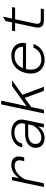

<svg xmlns="http://www.w3.org/2000/svg" viewBox="1233 -2005 784 3290"><g transform="rotate(-90 1625.0 -360.0)"><path d="M509 -337 520 -389Q531 -442 507 -471.5Q483 -501 428 -501Q355 -501 288.5 -443.5Q222 -386 174 -277L178 -360Q211 -425 251.5 -469Q292 -513 340 -535.5Q388 -558 441 -558Q494 -558 530 -538Q566 -518 581 -480Q596 -442 584 -389L573 -337ZM65 0 181 -546H239L215 -404L129 0Z M1086 0 1111 -142 1153 -338Q1164 -390 1146.5 -427.5Q1129 -465 1090 -485Q1051 -505 999 -505Q925 -505 873 -469.5Q821 -434 810 -370H746Q755 -429 791 -471Q827 -513 882 -535.5Q937 -558 1003 -558Q1074 -558 1127.5 -530.5Q1181 -503 1206 -453Q1231 -403 1216 -334L1146 0ZM900 12Q853 12 816.5 -6.5Q780 -25 758.5 -59Q737 -93 737 -139Q737 -196 767 -237Q797 -278 851 -300Q905 -322 977 -322H1162L1151 -269H974Q896 -269 849.5 -235Q803 -201 803 -143Q803 -96 833.5 -70Q864 -44 910 -44Q976 -44 1030.5 -84.5Q1085 -125 1127 -193V-135Q1087 -65 1031 -26.5Q975 12 900 12Z M1326 0 1481 -732H1545L1482 -434L1450 -296L1565 -381L1796 -546H1893L1435 -216L1390 0ZM1713 0 1584 -348 1639 -384 1783 0Z M2242 12Q2173 12 2121 -17.5Q2069 -47 2039.5 -99Q2010 -151 2010 -215Q2010 -288 2031 -350.5Q2052 -413 2091.5 -459.5Q2131 -506 2187.5 -532Q2244 -558 2316 -558Q2390 -558 2443 -527.5Q2496 -497 2520 -440.5Q2544 -384 2529 -306H2073L2084 -360L2469 -358Q2471 -425 2430 -463.5Q2389 -502 2313 -502Q2233 -502 2180.5 -463.5Q2128 -425 2102.5 -360.5Q2077 -296 2077 -219Q2077 -168 2098.5 -128Q2120 -88 2158.5 -66Q2197 -44 2246 -44Q2326 -44 2377.5 -80.5Q2429 -117 2453 -179H2517Q2496 -120 2458 -77Q2420 -34 2366.5 -11Q2313 12 2242 12Z M2920 0Q2872 0 2842 -17Q2812 -34 2802 -67Q2792 -100 2802 -147L2910 -657L2985 -702L2866 -147Q2861 -123 2863 -101Q2865 -79 2881 -66Q2897 -53 2935 -53H3124L3112 0ZM2733 -493 2744 -546H3149L3138 -493Z"/></g></svg>

Font: Azeret Mono Thin ExtraLight
Style: Italic
Weight: 250
Italic angle: -12°
Version: Version 1.002